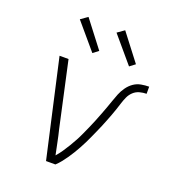

<svg xmlns="http://www.w3.org/2000/svg" viewBox="-136 -859 873 964"><g transform="rotate(20 300.0 -376.5)"><path d="M269 0H219L102 -520H150L226 -173Q234 -141 240.5 -108.5Q247 -76 254 -43Q269 -60 281.5 -78.5Q294 -97 305.5 -116Q317 -135 327.5 -154.5Q338 -174 347 -194Q356 -214 365 -234Q374 -254 382 -274Q390 -294 398 -314.5Q406 -335 413.5 -355.5Q421 -376 428 -396.5Q435 -417 443 -437Q451 -457 464.5 -476Q478 -495 496 -507.5Q514 -520 535.5 -524Q557 -528 578 -528V-490Q560 -490 541.5 -485Q523 -480 509 -467Q495 -454 487 -436.5Q479 -419 473.5 -401Q468 -383 462 -365.5Q456 -348 449.5 -330.5Q443 -313 436 -295.5Q429 -278 422 -261Q415 -244 407 -226.5Q399 -209 391.5 -192Q384 -175 375.5 -158Q367 -141 358 -124.5Q349 -108 339 -91.5Q329 -75 318 -59Q307 -43 295 -28Q283 -13 269 0ZM448 -589 331 -727 368 -753 477 -611ZM252 -589 135 -727 172 -753 281 -611Z"/></g></svg>

Font: Iosevka Aile Extralight
Style: Italic
Weight: 200
Italic angle: -9°
Designer: Belleve Invis
Foundry: Belleve Invis
Version: Version 31.1.0; ttfautohint (v1.8.4)